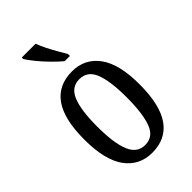

<svg xmlns="http://www.w3.org/2000/svg" viewBox="-235 -845 933 933"><g transform="rotate(-45 232.0 -378.0)"><path d="M231 10Q143 10 92.5 -59Q42 -128 42 -269Q42 -409 90.5 -477.5Q139 -546 234 -546Q321 -546 371.5 -477.5Q422 -409 422 -269Q422 -128 373.5 -59Q325 10 231 10ZM233 -41Q289 -41 311 -99Q333 -157 333 -269Q333 -381 310.5 -437.5Q288 -494 232 -494Q177 -494 154 -437.5Q131 -381 131 -269Q131 -157 154.5 -99Q178 -41 233 -41ZM244 -606Q222 -624 194 -652.5Q166 -681 142.5 -710Q119 -739 109 -756V-766H204Q212 -744 225.5 -717Q239 -690 254 -664Q269 -638 280 -619V-606Z"/></g></svg>

Font: Noto Serif Myanmar ExtraCondensed
Style: Regular
Weight: 400
Width: 2
Designer: Ben Mitchell and the Monotype Design Team
Foundry: Monotype Imaging Inc.
Version: Version 2.106; ttfautohint (v1.8.4.7-5d5b)